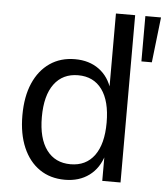

<svg xmlns="http://www.w3.org/2000/svg" viewBox="-52 -751 697 806"><g transform="rotate(5 297.0 -348.0)"><path d="M251 9Q189 9 144 -22Q99 -53 74.5 -110Q50 -167 50 -245Q50 -324 74.5 -380.5Q99 -437 144 -468Q189 -499 250 -499Q310 -499 351.5 -468.5Q393 -438 409 -383H404V-705H485V0H408V-111H412Q395 -53 353 -22Q311 9 251 9ZM269 -58Q334 -58 369.5 -106.5Q405 -155 405 -245Q405 -336 369.5 -384.5Q334 -433 269 -433Q204 -433 168 -384.5Q132 -336 132 -245Q132 -155 168 -106.5Q204 -58 269 -58ZM528 -514V-705H594L572 -514Z"/></g></svg>

Font: Nunito Sans 10pt SemiCondensed
Style: Regular
Weight: 400
Width: 4
Designer: Vernon Adams
Foundry: Vernon Adams
Version: Version 3.101;gftools[0.9.27]